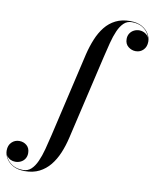

<svg xmlns="http://www.w3.org/2000/svg" viewBox="-310 -840 952 1179"><g transform="rotate(10 166.0 -250.0)"><path d="M-73.5 260Q-118 260 -147 243.8Q-176 227.5 -190.2 203.2Q-204.5 179 -204.5 154.5Q-204.5 122 -185 102.8Q-165.5 83.5 -137.5 83.5Q-110.5 83.5 -91 100.2Q-71.5 117 -71.5 148Q-71.5 167.5 -80.8 182.5Q-90 197.5 -106 205.5Q-122 213.5 -141.5 213.5Q-156.5 213.5 -170.8 206.8Q-185 200 -194.2 187Q-203.5 174 -203.5 154.5H-202Q-202 177.5 -189 200.8Q-176 224 -150 239.5Q-124 255 -85.5 255Q-55.5 255 -34.8 235.8Q-14 216.5 1.2 182.5Q16.5 148.5 28 105Q39.5 61.5 51 12.5L172.5 -511.5Q185 -563 203.5 -608Q222 -653 249.2 -687.2Q276.5 -721.5 315 -740.8Q353.5 -760 404.5 -760Q449.5 -760 478.5 -743.8Q507.5 -727.5 521.8 -703.2Q536 -679 536 -654.5Q536 -622.5 517 -603Q498 -583.5 469.5 -583.5Q444 -583.5 423 -600.2Q402 -617 402 -648Q402 -667 411 -681.8Q420 -696.5 435.8 -705Q451.5 -713.5 470.5 -713.5Q482 -713.5 493.5 -709.5Q505 -705.5 514.2 -698Q523.5 -690.5 529.2 -679.5Q535 -668.5 535 -654.5H533.5Q533.5 -677 520.5 -700.2Q507.5 -723.5 481.8 -739.2Q456 -755 416.5 -755Q387 -755 366.5 -735.5Q346 -716 331.2 -682.5Q316.5 -649 305.2 -605.2Q294 -561.5 282.5 -512.5L160.5 11.5Q148.5 63 129.5 108Q110.5 153 82.8 187Q55 221 16.5 240.5Q-22 260 -73.5 260Z"/></g></svg>

Font: Bodoni Moda 72pt SemiBold
Style: Italic
Weight: 600
Italic angle: -13°
Designer: Owen Earl
Foundry: indestructible type
Version: Version 2.004